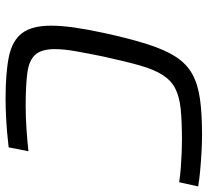

<svg xmlns="http://www.w3.org/2000/svg" viewBox="-48 -688 744 688"><g transform="rotate(90 324.0 -344.0)"><path d="M333 8Q240 8 182.5 -4Q125 -16 98.5 -51.5Q72 -87 72 -155Q72 -191 78.5 -237.5Q85 -284 98 -344Q118 -436 138 -499Q158 -562 183 -601Q208 -640 244.5 -660.5Q281 -681 334 -688.5Q387 -696 462 -696Q493 -696 527.5 -694Q562 -692 594 -689Q626 -686 648 -682L633 -614Q607 -618 579.5 -620Q552 -622 527 -623Q502 -624 481 -624Q416 -624 371 -619.5Q326 -615 297 -600Q268 -585 248.5 -554.5Q229 -524 214.5 -473Q200 -422 183 -344Q171 -286 163.5 -243Q156 -200 156 -168Q156 -121 176 -98.5Q196 -76 241 -70Q286 -64 362 -64Q399 -64 443.5 -67Q488 -70 522 -74L508 -3Q484 0 454.5 2.5Q425 5 393.5 6.5Q362 8 333 8Z"/></g></svg>

Font: Saira SemiExpanded
Style: Italic
Weight: 400
Width: 6
Italic angle: -12°
Designer: Hector Gatti with collaboration of the Omnibus-Type team
Foundry: Omnibus-Type
Version: Version 1.101